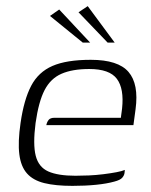

<svg xmlns="http://www.w3.org/2000/svg" viewBox="-20 -599 492 626"><path d="M216 7Q161 7 124.5 -2Q88 -11 68 -33.5Q48 -56 43 -96Q38 -136 47 -198Q58 -274 81.5 -319Q105 -364 151 -384Q197 -404 276 -404Q365 -404 399 -364.5Q433 -325 422 -243L415 -191H131Q133 -201 138.5 -208Q144 -215 158 -215H374L378 -245Q385 -310 361 -342Q337 -374 271 -374Q216 -374 180.5 -358.5Q145 -343 125.5 -305.5Q106 -268 96 -198Q87 -128 96.5 -91Q106 -54 137.5 -40Q169 -26 226 -26Q246 -26 269.5 -27Q293 -28 317 -31Q341 -34 359.5 -37.5Q378 -41 387 -45L386 -35Q385 -27 378.5 -19.5Q372 -12 353 -7Q328 0 293 3.5Q258 7 216 7ZM250 -460 143 -547 173 -568 274 -460ZM331 -460 236 -559 266 -579 354 -460Z"/></svg>

Font: Genos Light
Style: Italic
Weight: 300
Italic angle: -8°
Designer: Robert E. Leuschke
Foundry: Robert E. Leuschke
Version: Version 1.010